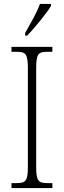

<svg xmlns="http://www.w3.org/2000/svg" viewBox="-20 -951 324 971"><path d="M107 -784V-771H118C159 -814 217 -886 238 -921V-931H182C166 -886 136 -836 107 -784ZM38 0H245V-25H221C173 -25 163 -36 163 -109V-605C163 -679 173 -689 221 -689H245V-714H38V-689H63C110 -689 121 -679 121 -605V-109C121 -35 110 -25 63 -25H38Z"/></svg>

Font: Noto Serif Thai Condensed ExtraLight
Style: Regular
Weight: 200
Width: 3
Designer: Monotype Design Team
Foundry: Monotype Imaging Inc.
Version: Version 2.002